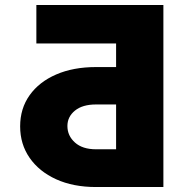

<svg xmlns="http://www.w3.org/2000/svg" viewBox="-20 -753 737 773"><path d="M637.8 0H366.5Q274.9 0 206.1 -31.2Q137.4 -62.5 99.3 -117.5Q61.1 -172.6 61.1 -244.3Q61.1 -316.1 99.3 -369.7Q137.4 -423.3 206.1 -453.1Q274.9 -483 366.5 -483H447.4V-578.1H126.4V-733H637.8ZM447.4 -152V-332.4H366.5Q312.1 -332.4 281.8 -307.7Q251.4 -283 251.4 -245.7Q251.4 -206.3 281.8 -179.2Q312.1 -152 366.5 -152Z"/></svg>

Font: Inter UI Black
Style: Regular
Weight: 900
Designer: Rasmus Andersson
Foundry: rsms
Version: 3.2;8d6f07862